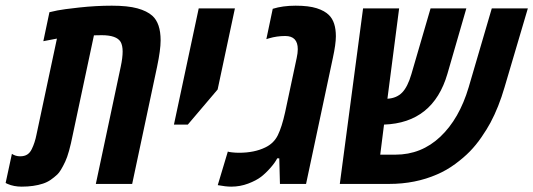

<svg xmlns="http://www.w3.org/2000/svg" viewBox="-71 -660 1914 689"><path d="M475.6 -603.5Q505.4 -576.7 505.4 -515.1Q505.4 -481 492.7 -420.4L403.3 0H272.9L362.3 -420.9Q369.1 -452.6 369.1 -474.9Q369.1 -497.1 361.8 -509.8Q347.2 -533.7 293.9 -533.7Q276.9 -533.7 266.1 -533.2L190.4 -177.7Q176.8 -108.9 163.1 -80.1Q146.5 -44.9 135 -34.2Q123.5 -23.4 110.8 -14.6Q98.1 -5.9 83 -1Q50.3 9.8 6.8 9.8Q-21.5 9.8 -43.9 0L-50.8 -3.4L-28.3 -107.9Q-15.1 -99.1 1 -99.1Q17.1 -99.1 27.1 -105.7Q37.1 -112.3 43 -125Q54.2 -147.5 60.1 -177.7L133.3 -521.5L84.5 -512.2L106.4 -616.2Q116.7 -618.7 135.3 -622.6Q153.8 -626.5 213.6 -633.1Q273.4 -639.6 330.3 -639.6Q387.2 -639.6 421.9 -630.1Q456.5 -620.6 475.6 -603.5Z M710 -338.9 603 -212.9H553.2L642.1 -629.9H772Z M907.7 -628.4Q943.4 -639.6 990 -639.6Q1036.6 -639.6 1065.7 -630.4Q1094.7 -621.1 1109.9 -605.5Q1134.3 -581.1 1134.3 -529.8Q1134.3 -502 1123.5 -452.1L1027.3 0H933.6L931.2 -91.8H923.8Q916.5 -77.1 899.9 -58.1Q883.3 -39.1 866 -25.6Q848.6 -12.2 819.6 -1.2Q790.5 9.8 758.8 9.8Q739.3 9.8 710.4 4.4L746.6 -116.2Q748 -114.7 761.2 -113.3Q774.4 -111.8 786.6 -111.8Q841.8 -111.8 880.9 -130.9Q911.6 -145.5 926 -174.8Q940.4 -204.1 952.1 -256.8L993.7 -452.1Q997.6 -469.7 997.6 -483.4Q997.6 -530.8 952.6 -530.8Q922.4 -530.8 894.5 -522.5L884.8 -519.5Z M1325.7 0H1148.4L1231.9 -629.9H1361.3L1319.3 -305.7Q1352.5 -307.6 1372.3 -328.1Q1392.1 -348.6 1405.3 -394L1474.1 -629.9H1602.5L1534.7 -395.5Q1483.4 -219.2 1307.1 -212.9L1293.5 -105H1348.1Q1440.9 -105 1509 -169.2Q1577.1 -233.4 1610.8 -346.7L1693.8 -629.9H1823.2L1739.7 -347.2Q1718.8 -275.4 1689 -219.7Q1676.8 -196.8 1657 -168Q1637.2 -139.2 1615.2 -116.7Q1593.3 -94.2 1562.5 -71.5Q1531.7 -48.8 1497.6 -34.2Q1419.4 0 1325.7 0Z"/></svg>

Font: Open Sans Hebrew Condensed
Style: Bold Italic
Weight: 700
Width: 3
Italic angle: -12°
Foundry: Ascender Corporation, Yanek Iontef
Version: Version 2.001;PS 002.001;hotconv 1.0.70;makeotf.lib2.5.58329